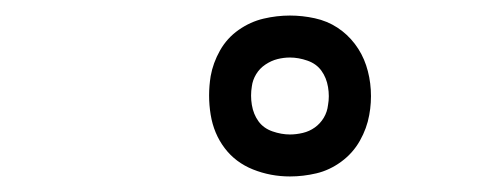

<svg xmlns="http://www.w3.org/2000/svg" viewBox="-20 -784 640 247"><path d="M353 -557Q328 -557 305.5 -566Q283 -575 269 -593.5Q255 -612 251 -636.5Q247 -661 251 -686Q254 -703 263 -719Q272 -735 287 -745.5Q302 -756 319 -760Q336 -764 353 -764Q369 -764 385 -760.5Q401 -757 414 -748.5Q427 -740 436.5 -727.5Q446 -715 451 -700Q456 -685 457 -668.5Q458 -652 455 -636Q452 -619 443 -603Q434 -587 419 -576Q404 -565 387 -561Q370 -557 353 -557ZM353 -611Q361 -611 369.5 -613Q378 -615 385 -620Q392 -625 396.5 -632.5Q401 -640 402 -649Q404 -660 402 -672Q400 -684 393.5 -693Q387 -702 375.5 -706Q364 -710 353 -710Q345 -710 337 -708Q329 -706 321.5 -701Q314 -696 309.5 -688.5Q305 -681 304 -673Q302 -661 304 -649Q306 -637 312.5 -628Q319 -619 330.5 -615Q342 -611 353 -611Z"/></svg>

Font: Iosevka HT Light Extended
Style: Italic
Weight: 300
Width: 7
Italic angle: -9°
Monospace: yes
Designer: Belleve Invis
Foundry: Belleve Invis
Version: Version 32.3.0; ttfautohint (v1.8.4)